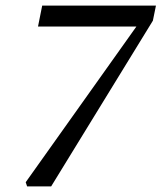

<svg xmlns="http://www.w3.org/2000/svg" viewBox="-20 -667 578 687"><path d="M77 0 72 -15 468 -572H116L131 -647H538L527 -593L163 0Z"/></svg>

Font: Source Serif 4 SmText
Style: Italic
Weight: 400
Italic angle: -12°
Designer: Frank Grießhammer
Foundry: Adobe
Version: Version 4.005;hotconv 1.1.0;makeotfexe 2.6.0